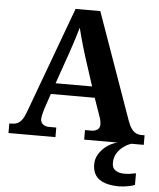

<svg xmlns="http://www.w3.org/2000/svg" viewBox="-62 -767 877 1059"><g transform="rotate(5 376.5 -237.0)"><path d="M4 0V-53H16Q34 -53 48 -59Q62 -65 73.5 -80.5Q85 -96 96 -126L313 -714H450L659 -125Q669 -97 680.5 -81.5Q692 -66 705.5 -59.5Q719 -53 735 -53H753V0H423V-53H462Q477 -53 491 -62Q505 -71 505 -92Q505 -100 503.5 -108Q502 -116 500 -123Q498 -130 496 -135L461 -235H218L189 -149Q187 -141 184 -131Q181 -121 179 -110.5Q177 -100 177 -92Q177 -73 191 -63Q205 -53 222 -53H264V0ZM239 -296H441L388 -460Q381 -483 373 -509.5Q365 -536 358 -563Q351 -590 345 -613Q339 -592 331 -566Q323 -540 314.5 -514Q306 -488 298 -465ZM639 240Q566 240 528 213.5Q490 187 490 130Q490 99 507 72Q524 45 551 26Q578 7 608 0H685Q664 6 642.5 21.5Q621 37 606.5 60Q592 83 592 115Q592 143 611.5 155.5Q631 168 661 168Q675 168 690.5 166Q706 164 724 160V224Q714 229 698 232.5Q682 236 666 238Q650 240 639 240Z"/></g></svg>

Font: Noto Serif Tamil
Style: Bold
Weight: 700
Designer: Indian Type Foundry, Tom Grace, and the Monotype Design Team
Foundry: Monotype Imaging Inc.
Version: Version 2.003